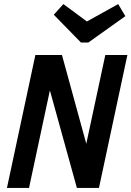

<svg xmlns="http://www.w3.org/2000/svg" viewBox="-20 -919 643 939"><path d="M14 0 153 -650H283L402 -216L495 -650H603L464 0H356L224 -477L122 0ZM376 -711 243 -847 290 -899 405 -814 558 -899 593 -840 412 -711Z"/></svg>

Font: Sometype Mono
Style: Bold Italic
Weight: 700
Italic angle: -12°
Monospace: yes
Designer: Ryoichi Tsunekawa
Foundry: Dharma Type
Version: Version 1.000; ttfautohint (v1.8.3)